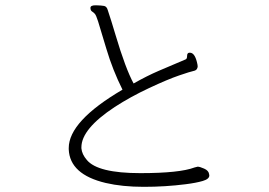

<svg xmlns="http://www.w3.org/2000/svg" viewBox="-20 -730 1040 743"><path d="M397 -691Q393 -705 383 -707Q373 -709 351.5 -709.5Q330 -710 330 -699.5Q330 -689 337 -685Q342 -682 347 -676.5Q352 -671 359.5 -647.5Q367 -624 391.5 -541.5Q416 -459 454 -383Q246 -261 246 -157V-152Q250 -55 389 -22Q453 -7 536.5 -7Q620 -7 698 -17Q738 -22 764 -29.5Q790 -37 790 -51L789 -57Q787 -70 770 -77.5Q753 -85 745 -85L733 -82Q675 -60 523 -60Q358 -60 316 -111Q297 -133 295 -156V-160Q295 -231 424 -316Q484 -355 556.5 -389Q629 -423 673 -438Q717 -453 727.5 -455Q738 -457 741.5 -462.5Q745 -468 745 -473Q745 -478 742 -490Q733 -526 715 -526H712Q704 -525 704 -513.5Q704 -502 698 -500Q641 -476 594.5 -456Q548 -436 497 -407Q466 -464 427 -595Q411 -649 397 -691Z"/></svg>

Font: LXGW WenKai Mono TC Light
Style: Regular
Weight: 300
Designer: LXGW / Fontworks Inc.
Foundry: LXGW / Fontworks Inc.
Version: Version 1.330